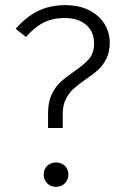

<svg xmlns="http://www.w3.org/2000/svg" viewBox="-20 -716 487 747"><path d="M407 -550Q407 -514 394 -488Q381 -462 362.5 -445Q344 -428 313 -407Q283 -386 265.5 -370Q248 -354 236 -330Q224 -306 224 -273V-218H167V-277Q167 -319 181 -348.5Q195 -378 215 -396.5Q235 -415 267 -437Q307 -464 326.5 -487Q346 -510 346 -547Q346 -593 315 -619.5Q284 -646 231 -646Q186 -646 150.5 -628.5Q115 -611 81 -572L41 -604Q82 -651 128.5 -673.5Q175 -696 234 -696Q288 -696 327 -676Q366 -656 386.5 -623Q407 -590 407 -550ZM246 -37Q246 -17 232.5 -3Q219 11 198 11Q177 11 163.5 -3Q150 -17 150 -37Q150 -57 163.5 -70.5Q177 -84 198 -84Q219 -84 232.5 -70.5Q246 -57 246 -37Z"/></svg>

Font: Fira Sans Light
Style: Regular
Weight: 300
Designer: bBox Type GmbH & Carrois Corporate GbR & Edenspiekermann AG
Foundry: bBox Type GmbH & Carrois Corporate GbR & Edenspiekermann AG
Version: Version 4.301